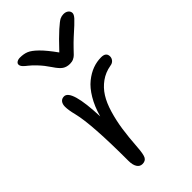

<svg xmlns="http://www.w3.org/2000/svg" viewBox="-240 -848 933 933"><g transform="rotate(-45 226.5 -381.5)"><path d="M396 -774.9Q412.1 -774.9 421.6 -766.8Q431.2 -758.8 431.2 -747.1Q431.2 -736.8 417.7 -721.7Q404.3 -706.5 352.1 -660.2Q334 -643.6 315.9 -624.8Q297.9 -606 290.8 -598.6Q283.7 -591.3 272.9 -586.2Q262.2 -581.1 248 -581.1Q225.6 -581.1 210 -591.6Q194.3 -602.1 174.8 -631.8Q154.3 -662.6 132.3 -685.8Q110.4 -709 97.7 -718.5Q85 -728 76.4 -737.3Q67.9 -746.6 67.9 -755.9Q67.9 -764.2 76.2 -769.5Q84.5 -774.9 97.2 -774.9Q122.6 -774.9 141.8 -767.1Q161.1 -759.3 187.7 -733.2Q214.4 -707 250 -657.2Q299.8 -710.4 330.1 -737.3Q360.4 -764.2 371.8 -769.5Q383.3 -774.9 396 -774.9ZM152.8 12.2Q134.8 12.2 125 -3.7Q115.2 -19.5 115.2 -46.9Q115.2 -298.8 92.8 -389.2Q83 -427.7 83 -451.2Q83 -468.8 91.3 -479.5Q99.6 -490.2 115.2 -490.2Q163.6 -490.2 170.9 -296.9Q186 -351.1 210 -391.1Q233.9 -431.2 262 -453.6Q290 -476.1 318.6 -486.6Q347.2 -497.1 377 -497.1Q411.1 -497.1 411.1 -469.2Q411.1 -457.5 403.1 -447.8Q395 -438 379.9 -436Q340.3 -429.2 310.1 -407.2Q279.8 -385.3 259.8 -353.5Q239.7 -321.8 225.8 -274.9Q211.9 -228 204.6 -178.5Q197.3 -128.9 192.9 -64Q189.9 -19 181.9 -3.4Q173.8 12.2 152.8 12.2Z"/></g></svg>

Font: Shantell Sans Normal
Style: Regular
Weight: 300
Designer: Stephen Nixon, Anya Danilova, Shantell Martin
Foundry: Arrow Type
Version: Version 1.006;[559af2be0]